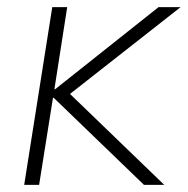

<svg xmlns="http://www.w3.org/2000/svg" viewBox="-20 -520 528 540"><path d="M48 0 127 -500H169L133 -269H135L426 -500H488L158 -241V-274L442 0H385L131 -245H129L90 0Z"/></svg>

Font: Mulish ExtraLight ExtraLight
Style: Italic
Weight: 250
Italic angle: -9°
Version: Version 3.603